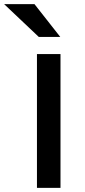

<svg xmlns="http://www.w3.org/2000/svg" viewBox="-82 -910 410 930"><path d="M97 -648H211V0H97ZM106 -731 -62 -890H85L210 -731Z"/></svg>

Font: Syne SemiBold
Style: Regular
Weight: 600
Designer: Lucas Descroix
Foundry: Bonjour Monde
Version: Version 2.200; ttfautohint (v1.8.4)